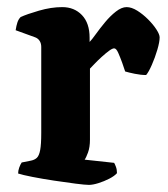

<svg xmlns="http://www.w3.org/2000/svg" viewBox="-20 -520 473 540"><path d="M230 0Q220 0 192.5 -3.5Q165 -7 132 -12Q99 -17 71 -22.5Q43 -28 31 -32Q31 -40 34 -48.5Q37 -57 41 -63L66 -68Q77 -70 83.5 -76Q90 -82 93 -98Q96 -114 96 -146V-388Q96 -398 91.5 -405Q87 -412 79 -415L24 -435Q26 -448 29 -457Q32 -466 38 -472Q55 -480 89.5 -490Q124 -500 155 -500Q189 -500 210.5 -477.5Q232 -455 232 -414V-402Q238 -408 249.5 -424Q261 -440 275.5 -457.5Q290 -475 306 -487.5Q322 -500 336 -500Q350 -500 366 -490Q382 -480 396.5 -465.5Q411 -451 420 -437Q429 -423 429 -415Q429 -402 422.5 -380Q416 -358 407 -337.5Q398 -317 391 -309Q376 -309 359 -312.5Q342 -316 332 -319Q329 -329 323.5 -344Q318 -359 312.5 -371.5Q307 -384 301 -384Q296 -384 286.5 -377Q277 -370 266 -360Q255 -350 246 -340.5Q237 -331 233 -327V-127Q233 -106 227.5 -91Q222 -76 218 -71L301 -62Q303 -59 306 -51Q309 -43 309 -33Q302 -25 287.5 -17.5Q273 -10 257 -5Q241 0 230 0Z"/></svg>

Font: Texturina 12pt
Style: Bold
Weight: 700
Designer: Guillermo Torres Carreño
Foundry: Omnibus-Type
Version: Version 1.002